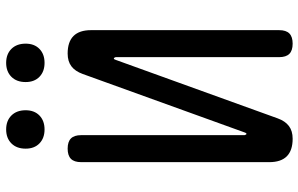

<svg xmlns="http://www.w3.org/2000/svg" viewBox="-198 -788 995 640"><g transform="rotate(-90 300.0 -467.5)"><path d="M520 -662V-35Q520 -12 509 -1Q498 10 475 10Q452 10 441 -1Q430 -12 430 -35V-580Q428 -586 426 -586Q424 -586 423 -584.5Q422 -583 421 -580L226 -40Q217 -15 200.5 -2.5Q184 10 158 10Q119 10 99.5 -9.5Q80 -29 80 -68V-695Q80 -718 91 -729Q102 -740 125 -740Q148 -740 159 -729Q170 -718 170 -695V-150Q172 -144 174 -144Q176 -144 177 -145.5Q178 -147 179 -150L374 -690Q383 -715 399.5 -727.5Q416 -740 442 -740Q481 -740 500.5 -720.5Q520 -701 520 -662ZM411 -817Q382 -817 364.5 -834Q347 -851 347 -880Q347 -910 364.5 -927.5Q382 -945 411 -945Q440 -945 457.5 -927.5Q475 -910 475 -880Q475 -851 457.5 -834Q440 -817 411 -817ZM189 -817Q160 -817 142.5 -834Q125 -851 125 -880Q125 -910 142.5 -927.5Q160 -945 189 -945Q218 -945 235.5 -927.5Q253 -910 253 -880Q253 -851 235.5 -834Q218 -817 189 -817Z"/></g></svg>

Font: Maple Mono NF
Style: Regular
Weight: 400
Monospace: yes
Designer: subframe7536
Version: Version 7.000